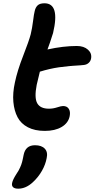

<svg xmlns="http://www.w3.org/2000/svg" viewBox="-20 -760 570 1157"><path d="M250 28.8Q189.9 28.8 148.2 7.1Q106.4 -14.6 85.9 -53.5Q65.4 -92.3 60.5 -145.8Q55.7 -199.2 69.8 -263.2Q84.5 -334 119.6 -423.8Q154.8 -513.7 165 -553.2Q173.8 -589.4 179.2 -633.1Q184.6 -676.8 189 -692.9Q193.8 -715.3 207 -727.8Q220.2 -740.2 248 -740.2Q342.3 -740.2 299.8 -561Q279.3 -495.6 266.1 -461.9Q361.8 -482.9 442.9 -482.9Q485.4 -482.9 510 -460.7Q534.7 -438.5 528.8 -407.2Q525.9 -391.1 513.7 -380.4Q501.5 -369.6 482.9 -368.2Q391.6 -362.8 335.2 -354.5Q278.8 -346.2 220.2 -328.1Q202.6 -256.8 201.2 -249Q186 -170.9 204.3 -137.9Q222.7 -105 274.9 -105Q299.8 -105 324.2 -113Q348.6 -121.1 359.9 -121.1Q383.8 -121.1 394.5 -104.2Q405.3 -87.4 399.9 -60.1Q391.6 -18.6 351.6 5.1Q311.5 28.8 250 28.8ZM89.8 377Q67.9 377 58.6 367.7Q49.3 358.4 53.2 341.8Q57.1 322.3 79.1 288.1Q85.9 277.8 91.6 268.3Q97.2 258.8 101.1 249.3Q105 239.7 107.7 233.4Q110.4 227.1 112.8 217.3Q115.2 207.5 116.2 203.4Q117.2 199.2 119.4 188.5Q121.6 177.7 122.1 174.8Q133.3 115.2 190.9 115.2Q230.5 115.2 250 136Q269.5 156.7 261.2 192.9Q254.4 231 232.9 269Q211.4 307.1 178.2 337.9Q136.2 377 89.8 377Z"/></svg>

Font: Shantell Sans Irregular Bouncy
Style: Italic
Weight: 600
Italic angle: -11.31°
Designer: Stephen Nixon, Anya Danilova, Shantell Martin
Foundry: Arrow Type
Version: Version 1.006;[9816181b4]